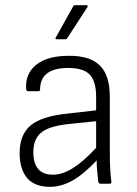

<svg xmlns="http://www.w3.org/2000/svg" viewBox="-20 -711 529 743"><path d="M173 12Q114 12 85 -22Q56 -56 56 -119Q56 -191 99.5 -226.5Q143 -262 246 -272L352 -284V-336Q352 -396 327.5 -422Q303 -448 244 -448Q135 -448 135 -364Q135 -358 128 -358H88Q82 -358 81 -369Q78 -427 121 -461Q164 -495 246 -495Q327 -496 366 -458Q405 -420 405 -337V-116Q405 -84 406.5 -57Q408 -30 411 -7Q412 0 404 0H368Q362 0 360 -9Q359 -23 356.5 -45.5Q354 -68 354 -90Q302 -35 259 -11.5Q216 12 173 12ZM109 -122Q109 -35 185 -35Q221 -35 261.5 -60Q302 -85 352 -139V-242L245 -231Q170 -223 139.5 -198Q109 -173 109 -122ZM199 -559Q192 -559 196 -566L263 -686Q265 -691 271 -691H315Q318 -691 319 -688.5Q320 -686 318 -683L240 -563Q238 -559 233 -559Z"/></svg>

Font: Sofia Sans Light
Style: Regular
Weight: 300
Designer: Botio Nikoltchev, Ani Petrova
Foundry: lettersoup
Version: Version 4.100; ttfautohint (v1.8.3)